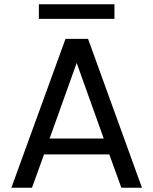

<svg xmlns="http://www.w3.org/2000/svg" viewBox="-20 -874 714 894"><path d="M489 -155H185L129 0H33L285 -693H390L641 0H545ZM463 -229 337 -581 211 -229ZM513 -854V-786H161V-854Z"/></svg>

Font: Fz Poppins
Style: Regular
Weight: 400
Designer: Ninad Kale (Devanagari), Jonny Pinhorn (Latin)
Foundry: Indian Type Foundry
Version: Vit hóa bi Vntype.Com & FontZin.Com